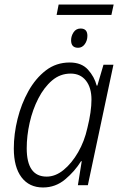

<svg xmlns="http://www.w3.org/2000/svg" viewBox="-20 -818 540 848"><path d="M230 -752 239 -798H482L472 -752ZM325 -607Q294 -607 294 -640Q294 -659 305 -675.5Q316 -692 336 -692Q366 -692 366 -660Q366 -639 354.5 -623Q343 -607 325 -607ZM170 10Q109 10 75 -35Q41 -80 41 -162Q41 -226 57.5 -292.5Q74 -359 105.5 -415.5Q137 -472 182.5 -507Q228 -542 288 -542Q340 -542 368.5 -510.5Q397 -479 407 -440H410L437 -532H481L368 0H324L341 -106H338Q310 -61 267.5 -25.5Q225 10 170 10ZM186 -38Q225 -38 261 -67.5Q297 -97 325 -145.5Q353 -194 366 -253Q375 -289 379.5 -320.5Q384 -352 384 -378Q384 -431 359.5 -462Q335 -493 292 -493Q246 -493 210.5 -463Q175 -433 149.5 -383.5Q124 -334 111 -276Q98 -218 98 -163Q98 -38 186 -38Z"/></svg>

Font: Noto Sans SemiCondensed Light
Style: Italic
Weight: 300
Width: 4
Italic angle: -12°
Designer: Monotype Design Team
Foundry: Monotype Imaging Inc.
Version: Version 2.013; ttfautohint (v1.8.4.7-5d5b)